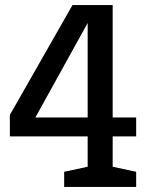

<svg xmlns="http://www.w3.org/2000/svg" viewBox="-20 -740 593 760"><path d="M327 -200H19V-285L267 -720H426V-275H519V-200H426V-80L519 -60V0H234V-60L327 -80ZM120 -275H327V-649Z"/></svg>

Font: HermeneusOne
Style: Regular
Weight: 400
Designer: Rodrigo Fuenzalida, Pablo Impallari
Foundry: Pablo Impallari, Rodrigo Fuenzalida
Version: Version 1.000; ttfautohint (v0.8) -G 200 -r 50